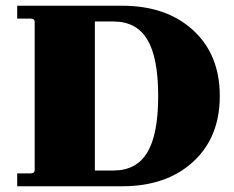

<svg xmlns="http://www.w3.org/2000/svg" viewBox="-20 -650 815 670"><path d="M40 0V-45H87Q101 -45 101 -57V-573Q101 -585 87 -585H40V-630H406Q561 -630 654 -544.5Q747 -459 747 -315Q747 -171 654 -85.5Q561 0 406 0ZM311 -55H376Q456 -55 494 -118Q532 -181 532 -315Q532 -449 494 -512Q456 -575 376 -575H311Z"/></svg>

Font: Arapey Black
Style: Regular
Weight: 900
Designer: Eduardo Rodriguez Tunni
Foundry: Eduardo Rodriguez Tunni
Version: Version 4.000